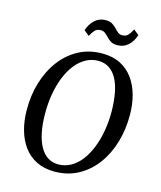

<svg xmlns="http://www.w3.org/2000/svg" viewBox="-137 -1050 970 1158"><g transform="rotate(15 348.0 -471.0)"><path d="M314 10Q249 10 200.8 -14.2Q152.5 -38.5 121 -81.5Q89.5 -124.5 73.5 -181.5Q57.5 -238.5 57 -304Q56 -397 80.5 -478.2Q105 -559.5 151.5 -621.2Q198 -683 263.5 -718Q329 -753 410.5 -753Q476 -753 524 -728.5Q572 -704 603.2 -660.8Q634.5 -617.5 650 -561.2Q665.5 -505 666 -441.5Q667 -348.5 643 -267Q619 -185.5 572.8 -123.2Q526.5 -61 461 -25.5Q395.5 10 314 10ZM325.5 -38Q366.5 -38 402.2 -57.8Q438 -77.5 466 -113.8Q494 -150 514 -199.5Q534 -249 544.2 -308.2Q554.5 -367.5 554 -433Q553 -495 543.5 -545Q534 -595 514.8 -630.5Q495.5 -666 466.5 -685Q437.5 -704 398 -704Q357 -704 321.2 -684.2Q285.5 -664.5 257.2 -628.8Q229 -593 209.2 -544Q189.5 -495 179.2 -436Q169 -377 169.5 -311.5Q170 -249 180 -198.5Q190 -148 209.5 -112Q229 -76 257.8 -57Q286.5 -38 325.5 -38ZM482 -824.5Q457.5 -824.5 442.2 -833.8Q427 -843 415.5 -855.5Q404 -868 392.5 -877.2Q381 -886.5 364.5 -886.5Q341 -886.5 327.5 -871.5Q314 -856.5 302.5 -834L269.5 -861Q282.5 -901 310.2 -926.8Q338 -952.5 378 -952.5Q403.5 -952.5 419 -943Q434.5 -933.5 445.8 -921.2Q457 -909 468.2 -899.5Q479.5 -890 496 -890Q519.5 -890 532.8 -904.8Q546 -919.5 557.5 -943L590.5 -916Q577.5 -875 550 -849.8Q522.5 -824.5 482 -824.5Z"/></g></svg>

Font: Merriweather 36pt
Style: Italic
Weight: 400
Italic angle: -7.8°
Version: Version 2.101